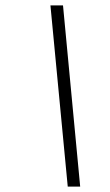

<svg xmlns="http://www.w3.org/2000/svg" viewBox="-20 -690 408 710"><path d="M276.5 0H230.5L166.5 -670H213Z"/></svg>

Font: Newsreader 16pt
Style: Italic
Weight: 400
Italic angle: -17°
Designer: Hugues Gentile
Foundry: Production Type
Version: Version 1.003